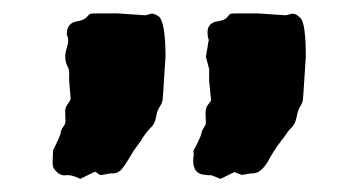

<svg xmlns="http://www.w3.org/2000/svg" viewBox="-20 -798 537 290"><path d="M60.1 -570.8Q71.8 -594.2 71.8 -598.1Q72.3 -602.1 75.2 -606Q78.1 -609.9 78.6 -612.3Q79.1 -614.3 78.6 -623Q78.1 -631.8 79.1 -634.8Q80.1 -637.7 81.5 -639.6Q83 -642.1 84.5 -644Q85.9 -646 86.4 -647.5Q86.9 -649.4 85.4 -664.1Q84 -678.7 84.5 -685.5Q85 -692.4 82 -697.8Q79.1 -703.1 78.6 -710Q78.1 -716.8 80.6 -724.6Q83 -732.4 83 -737.3Q83 -742.2 81.1 -744.1Q79.6 -763.7 97.7 -766.1Q106.4 -767.6 110.4 -771.5Q114.3 -775.9 115.7 -776.9Q117.2 -777.8 127.9 -777.8H157.2L199.2 -774.9Q201.2 -774.9 206.5 -776.9Q211.9 -778.8 220.2 -772.9Q230 -763.2 230 -711.9L228 -682.1Q226.1 -647.9 225.1 -644.5Q224.1 -641.1 221.2 -636.7Q218.8 -632.8 217.8 -629.9Q216.8 -627 215.8 -621.6Q213.9 -610.4 207.5 -605Q201.2 -598.6 196.8 -591.8Q192.9 -585 187.5 -578.1Q182.1 -571.3 176.3 -561Q170.9 -551.8 165 -543.9Q159.2 -536.1 149.9 -536.1H147Q131.8 -533.2 130.9 -533.7Q129.9 -534.2 127 -536.6Q124 -539.1 122.1 -538.1L101.1 -527.8Q87.9 -534.7 78.6 -533.2Q69.3 -532.2 61 -543.9Q59.1 -547.9 59.6 -556.6Q60.1 -565.4 60.1 -570.8ZM339.8 -777.8H369.1L411.1 -774.9Q413.1 -774.9 419.4 -776.9Q425.8 -778.8 433.6 -771Q441.9 -763.7 441.9 -711.9L439.9 -682.1Q438 -647.9 437 -644.5Q436 -641.1 433.1 -636.7Q430.2 -632.3 428.2 -622.1Q426.3 -611.8 421.4 -606.4Q416 -601.1 414.1 -598.1Q412.1 -594.7 405.3 -585.9Q398.4 -577.1 395.5 -572.3Q392.1 -567.4 387.7 -559.6Q375.5 -536.1 361.8 -536.1H358.9Q343.8 -533.2 344.2 -534.2L334 -538.1L313 -527.8L299.8 -533.2Q293.9 -533.2 287.1 -534.2Q270 -536.6 272 -560.1Q272.9 -562 272.5 -565.9Q272 -569.8 272.5 -571.3Q273.4 -572.3 278.3 -582Q283.2 -591.8 284.2 -596.7Q285.2 -601.6 288.1 -605.5Q291 -609.9 291 -612.3Q291 -614.7 290.5 -625Q290 -635.3 294.4 -640.1Q298.8 -645 298.8 -647Q298.8 -648.9 295.9 -675.8V-693.8L291 -711.9L294.9 -735.8Q295.9 -736.8 294.9 -739.3Q293.9 -741.7 293.9 -743.2Q290.5 -763.7 310.1 -766.1Q319.3 -767.6 322.8 -771.5Q326.2 -775.9 327.6 -776.9Q329.1 -777.8 339.8 -777.8Z"/></svg>

Font: AntiqueNobleBoldCondensed
Style: BoldCondensed
Weight: 700
Version: Version 001.000